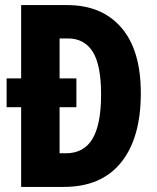

<svg xmlns="http://www.w3.org/2000/svg" viewBox="-20 -734 616 754"><path d="M244 -714Q380 -714 456.5 -625.5Q533 -537 533 -368Q533 -192 455.5 -96Q378 0 231 0H63V-313H6V-426H63V-714ZM247 -583H214V-426H280V-313H214V-132H238Q309 -132 343 -188.5Q377 -245 377 -363Q377 -479 344 -531Q311 -583 247 -583Z"/></svg>

Font: Noto Sans Telugu ExtraCondensed ExtraBold
Style: Regular
Weight: 800
Width: 2
Designer: Jelle Bosma - Monotype Design Team
Foundry: Monotype Imaging Inc.
Version: Version 2.005; ttfautohint (v1.8.4.7-5d5b)